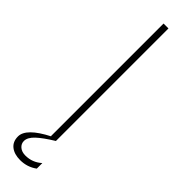

<svg xmlns="http://www.w3.org/2000/svg" viewBox="-296 -675 830 830"><g transform="rotate(45 119.0 -260.0)"><path d="M106 0H104V-688H134V0Q85 30 60.5 53Q36 76 36 98Q36 115 49.5 126.5Q63 138 85 138Q128 138 160 109V143Q126 168 83 168Q47 168 25.5 151Q4 134 4 102Q4 52 106 0Z"/></g></svg>

Font: Roundo ExtraLight
Style: Regular
Weight: 250
Designer: Namrata Goyal (Gurmukhi), Shiva Nallaperumal (Latin)
Foundry: Indian Type Foundry
Version: Version 1.000;PS 1.0;hotconv 1.0.88;makeotf.lib2.5.647800